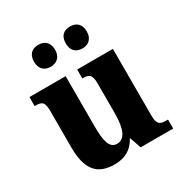

<svg xmlns="http://www.w3.org/2000/svg" viewBox="-176 -892 991 1038"><g transform="rotate(-30 319.0 -373.5)"><path d="M406 -620C438 -620 471 -638 471 -689C471 -740 438 -757 406 -757C371 -757 340 -740 340 -689C340 -638 371 -620 406 -620ZM207 -620C240 -620 273 -638 273 -689C273 -740 240 -757 207 -757C174 -757 142 -740 142 -689C142 -638 174 -620 207 -620ZM243 10C309 10 353 -16 382 -69H386L410 0H613V-56H603C569 -56 546 -60 546 -118V-536H323V-480H326C360 -480 381 -475 381 -418V-230C381 -138 361 -80 310 -80C263 -80 251 -132 251 -222V-536H25V-480H29C76 -480 85 -466 85 -409V-188C85 -54 131 10 243 10Z"/></g></svg>

Font: Noto Serif Devanagari SemiCondensed ExtraBold
Style: Regular
Weight: 800
Width: 4
Designer: Universal Thirst, Indian Type Foundry and the Monotype Design Team
Foundry: Monotype Imaging Inc.
Version: Version 2.004